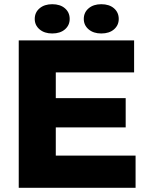

<svg xmlns="http://www.w3.org/2000/svg" viewBox="-20 -892 696 912"><path d="M69 0V-700H617V-548H245V-426H577V-287H245V-153H624V0ZM228 -733Q191 -733 168 -752.5Q145 -772 145 -802Q145 -833 168 -852.5Q191 -872 228 -872Q266 -872 288.5 -852.5Q311 -833 311 -802Q311 -772 288.5 -752.5Q266 -733 228 -733ZM461 -733Q424 -733 401 -752.5Q378 -772 378 -802Q378 -833 401 -852.5Q424 -872 461 -872Q499 -872 521.5 -852.5Q544 -833 544 -802Q544 -772 521.5 -752.5Q499 -733 461 -733Z"/></svg>

Font: REM Medium
Style: Bold
Weight: 700
Version: Version 1.005;gftools[0.9.28]